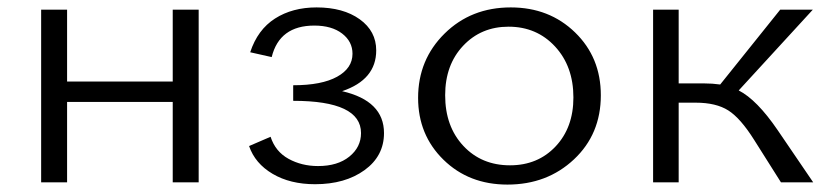

<svg xmlns="http://www.w3.org/2000/svg" viewBox="-20 -492 2237 518"><path d="M446 -466H516V0H446V-217H161V0H91V-466H161V-272H446Z M903 -246Q1016 -220 1016 -133Q1016 -71 963.5 -33Q911 5 830 5Q763 5 715.5 -23Q668 -51 652 -98L710 -123Q723 -83 758.5 -63.5Q794 -44 838 -44Q891 -44 922.5 -69.5Q954 -95 954 -133Q954 -220 771 -220V-262Q848 -262 889.5 -285Q931 -308 931 -347Q931 -380 903 -401.5Q875 -423 828 -423Q734 -423 713 -338L655 -351Q675 -412 722 -442Q769 -472 834 -472Q906 -472 950.5 -440Q995 -408 995 -356Q995 -277 903 -246Z M1349 6Q1245 6 1176.5 -61Q1108 -128 1108 -228Q1108 -331 1179.5 -401.5Q1251 -472 1358 -472Q1462 -472 1531.5 -404.5Q1601 -337 1601 -235Q1601 -130 1528.5 -62Q1456 6 1349 6ZM1356 -46Q1431 -46 1479 -97Q1527 -148 1527 -229Q1527 -313 1477.5 -366.5Q1428 -420 1352 -420Q1278 -420 1229.5 -368.5Q1181 -317 1181 -235Q1181 -151 1230 -98.5Q1279 -46 1356 -46Z M2078 -141 2174 0H2087L2015 -114Q1978 -173 1945 -194Q1912 -215 1857 -215H1811V0H1742V-466H1811V-267H1879Q1902 -267 1923 -264L2085 -466H2173L1973 -248Q2022 -223 2078 -141Z"/></svg>

Font: EauTestSC
Style: Regular
Weight: 400
Designer: Christian Thalmann (Catharsis Fonts)
Version: Version 0.001;PS 000.001;hotconv 1.0.88;makeotf.lib2.5.64775